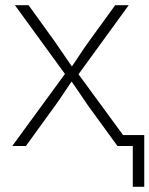

<svg xmlns="http://www.w3.org/2000/svg" viewBox="-20 -559 572 735"><path d="M26.9 0 240.7 -292.5V-259.3L37.1 -539.1H89.4L187 -403.8Q208 -374 227.3 -345.2Q246.6 -316.4 266.6 -288.1H244.1Q263.7 -316.4 282.5 -345.2Q301.3 -374 322.8 -403.8L420.9 -539.1H472.7L268.6 -258.3V-291L481.9 0H429.7L316.4 -155.8Q296.9 -184.1 279.1 -210.7Q261.2 -237.3 242.7 -263.2H265.6Q247.1 -237.3 229.7 -210.7Q212.4 -184.1 191.9 -155.8L79.1 0ZM488.3 156.2V0H440.9V-42H532.2V156.2Z"/></svg>

Font: Inter 18pt ExtraLight
Style: Regular
Weight: 250
Designer: Rasmus Andersson
Foundry: rsms
Version: Version 4.001;git-66647c0bb